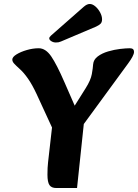

<svg xmlns="http://www.w3.org/2000/svg" viewBox="-20 -939 695 967"><path d="M264 -249 164 -466Q142 -513 121 -543Q100 -573 81 -590Q59 -610 50.5 -619.5Q42 -629 42 -639Q42 -652 63 -665Q84 -678 115 -687Q146 -696 175 -696Q210 -696 238 -655Q266 -614 305 -524L385 -341L301 -319L411 -494Q437 -535 442.5 -566Q448 -597 449 -615Q451 -639 472.5 -655Q494 -671 524.5 -680Q555 -689 585 -692.5Q615 -696 634 -696Q655 -696 655 -678Q655 -668 647 -653Q639 -638 625 -619L363 -261ZM264 8Q239 8 229 -7Q219 -22 219 -59Q219 -96 222 -121L249 -359L404 -333L368 8ZM237 -760Q228 -752 228 -746Q228 -738 238.5 -731.5Q249 -725 261 -725Q269 -725 274.5 -726Q280 -727 287 -730L464 -805Q479 -812 486.5 -819.5Q494 -827 494 -842Q494 -858 484.5 -876Q475 -894 460.5 -906.5Q446 -919 432 -919Q418 -919 402 -905Z"/></svg>

Font: Alkatra
Style: Regular
Weight: 400
Designer: Suman Bhandary
Version: Version 1.100;gftools[0.9.22]